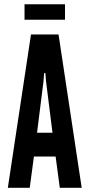

<svg xmlns="http://www.w3.org/2000/svg" viewBox="-20 -900 429 920"><path d="M17.5 0 128.5 -735H260.5L371.5 0H266.5L246.5 -150H142.5L122.5 0ZM157.5 -264H231.5L200.5 -511L197.5 -550H191.5L188.5 -511ZM97.5 -805.5V-879.5H291.5V-805.5Z"/></svg>

Font: League Gothic
Style: Regular
Weight: 400
Designer: The League of Moveable Type
Version: Version 2.001